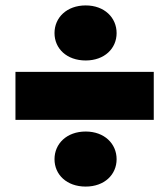

<svg xmlns="http://www.w3.org/2000/svg" viewBox="-20 -699 621 708"><path d="M296 -476C365 -476 410 -520 410 -577C410 -634 365 -679 296 -679C226 -679 181 -634 181 -577C181 -520 226 -476 296 -476ZM37 -257H547V-434H37ZM296 -11C365 -11 410 -55 410 -112C410 -169 365 -214 296 -214C226 -214 181 -169 181 -112C181 -55 226 -11 296 -11Z"/></svg>

Font: Poppins STUK1
Style: Regular
Weight: 400
Designer: Jonny Pinhorn (original), Sammy Jo Hughes (modified version)
Foundry: Type Mafia
Version: Version 1.002;hotconv 1.0.109;makeotfexe 2.5.65596